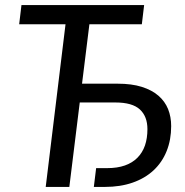

<svg xmlns="http://www.w3.org/2000/svg" viewBox="-20 -736 730 756"><path d="M443 -406.5Q498.5 -406.5 538.2 -394Q578 -381.5 603.8 -359.2Q629.5 -337 641.8 -306.5Q654 -276 654 -239.5Q654 -185.5 636.2 -141.2Q618.5 -97 584.8 -65.5Q551 -34 502.5 -17Q454 0 393 0H349.5L358.5 -74H402Q442 -74 471.8 -84.5Q501.5 -95 521.2 -115Q541 -135 550.8 -163.2Q560.5 -191.5 560.5 -227.5Q560.5 -277.5 530.8 -305Q501 -332.5 434.5 -332.5H294L253 0H160L238 -640.5H55.5L64.5 -716H547.5L538.5 -640.5H332L303 -406.5Z"/></svg>

Font: Lato 2
Style: Italic
Weight: 400
Italic angle: -7°
Designer: Lukasz Dziedzic with Adam Twardoch and Botio Nikoltchev
Foundry: tyPoland Lukasz Dziedzic
Version: Version 2.015; 2015-08-06; http://www.latofonts.com/